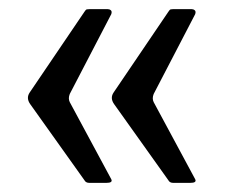

<svg xmlns="http://www.w3.org/2000/svg" viewBox="-20 -472 499 421"><path d="M408 -79Q412 -71 397 -71H360Q352 -71 349 -77L230 -244Q221 -257 229 -269L349 -446Q352 -451 354.5 -451.5Q357 -452 360 -452H400Q404 -452 407 -449.5Q410 -447 408 -441L317 -266Q313 -256 317 -248ZM224 -79Q228 -71 213 -71H176Q168 -71 165 -77L46 -244Q37 -257 45 -269L165 -446Q168 -451 170.5 -451.5Q173 -452 177 -452H216Q220 -452 223 -449.5Q226 -447 224 -441L133 -266Q129 -256 133 -248Z"/></svg>

Font: Libre Franklin Medium
Style: Regular
Weight: 500
Designer: Pablo Impallari, Rodrigo Fuenzalida, Nhung Nguyen
Foundry: Impallari Type
Version: Version 3.000